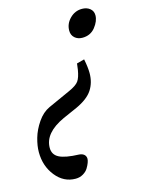

<svg xmlns="http://www.w3.org/2000/svg" viewBox="-182 -483 590 805"><g transform="rotate(-15 113.0 -80.5)"><path d="M225.6 -303.2Q205.6 -303.2 192.4 -314.9Q179.2 -326.7 179.2 -346.2Q179.2 -376 201.4 -398.4Q223.6 -420.9 254.4 -420.9Q274.9 -420.9 288.6 -409.9Q302.2 -398.9 302.2 -380.4Q302.2 -355.5 281.5 -329.3Q260.7 -303.2 225.6 -303.2ZM45.4 260.3Q-6.3 260.3 -41 216.8Q-75.7 173.3 -75.7 112.8Q-75.7 85.4 -66.4 52.7Q-57.1 20 -35.2 -12.2Q-13.2 -44.4 16.6 -58.1L112.8 -101.6Q145.5 -116.2 156 -131.1Q166.5 -146 171.9 -178.7Q172.9 -185.1 175.3 -205.1L208.5 -213.9Q215.8 -177.2 215.8 -152.3Q215.8 -111.3 195.6 -80.3Q175.3 -49.3 124.5 -25.9L62.5 1.5Q-26.9 42.5 -26.9 107.4Q-26.9 137.2 -0.7 150.6Q25.4 164.1 85 166Q98.6 167 106.4 173.8Q114.3 180.7 114.3 192.4Q114.3 198.7 110.6 209Q106.9 219.2 99.6 231.2Q92.3 243.2 77.9 251.7Q63.5 260.3 45.4 260.3Z"/></g></svg>

Font: Elstob 18pt
Style: Italic
Weight: 400
Italic angle: -20°
Designer: Peter S. Baker
Version: Version 1.015